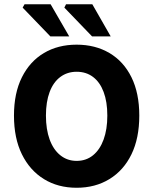

<svg xmlns="http://www.w3.org/2000/svg" viewBox="-20 -875 724 907"><path d="M342 12Q254 12 187.5 -29Q121 -70 83.5 -146Q46 -222 46 -329Q46 -435 83.5 -510Q121 -585 187.5 -624.5Q254 -664 342 -664Q430 -664 497 -624.5Q564 -585 601 -510Q638 -435 638 -329Q638 -222 601 -146Q564 -70 497 -29Q430 12 342 12ZM342 -115Q387 -115 419.5 -141.5Q452 -168 469.5 -216Q487 -264 487 -329Q487 -394 469.5 -440.5Q452 -487 419.5 -511.5Q387 -536 342 -536Q298 -536 265 -511.5Q232 -487 214.5 -440.5Q197 -394 197 -329Q197 -264 214.5 -216Q232 -168 265 -141.5Q298 -115 342 -115ZM218 -703 87 -839 96 -855H219L307 -703ZM415 -703 284 -839 292 -855H416L503 -703Z"/></svg>

Font: Source Sans 3 ExtraLight
Style: Bold
Weight: 700
Version: Version 3.052;hotconv 1.1.0;makeotfexe 2.6.0